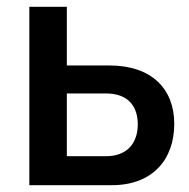

<svg xmlns="http://www.w3.org/2000/svg" viewBox="-20 -543 555 563"><path d="M66 0H308C428 0 491 -76 491 -180C491 -282 425 -351 301 -351H176V-523H66ZM176 -85V-269H290C360 -269 384 -227 384 -178C384 -127 356 -85 291 -85Z"/></svg>

Font: FIGSv2-sans-serif SemiBold
Style: Regular
Weight: 600
Designer: Matt McInerney, Pablo Impallari, Rodrigo Fuenzalida,Mirko Velimirovic
Foundry: Matt McInerney, Pablo Impallari, Rodrigo Fuenzalida
Version: Version 4.021;hotconv 1.0.109;makeotfexe 2.5.65596